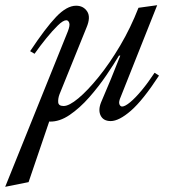

<svg xmlns="http://www.w3.org/2000/svg" viewBox="-92 -459 661 739"><path d="M-72 260 169 -338Q178 -361 174.5 -371Q171 -381 163 -381Q151 -381 130.5 -361Q110 -341 86 -311.5Q62 -282 41 -252L24 -262Q83 -351 124 -394Q165 -437 201 -437Q229 -437 243.5 -415Q258 -393 241 -353L137 -96Q131 -80 132 -65.5Q133 -51 153 -51Q174 -51 209.5 -80.5Q245 -110 287.5 -162.5Q330 -215 370.5 -283.5Q411 -352 441 -429L513 -439L373 -87Q364 -67 367.5 -58Q371 -49 378 -49Q389 -49 409 -65.5Q429 -82 453.5 -111.5Q478 -141 503 -179L520 -168Q458 -73 412 -33Q366 7 334 7Q306 7 295.5 -14Q285 -35 297 -65Q316 -109 335 -155Q354 -201 371 -245H366Q347 -213 317.5 -169.5Q288 -126 251.5 -84.5Q215 -43 176 -16.5Q137 10 99 9Q98 9 98 8.5Q98 8 98 7L18 242Z"/></svg>

Font: Ibarra Real Nova Medium
Style: Italic
Weight: 500
Italic angle: -22°
Designer: Jose Maria Ribagorda & Octavio Pardo
Foundry: Octavio Pardo
Version: Version 2.000